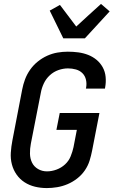

<svg xmlns="http://www.w3.org/2000/svg" viewBox="-20 -945 590 977"><path d="M218 12Q187 12 158 5Q129 -2 105 -17.5Q81 -33 64.5 -56.5Q48 -80 40.5 -108.5Q33 -137 35 -168Q37 -199 43 -230L93 -490Q98 -516 107.5 -541.5Q117 -567 133.5 -590.5Q150 -614 172.5 -632Q195 -650 220.5 -661.5Q246 -673 272.5 -677.5Q299 -682 325 -682Q352 -682 378.5 -678.5Q405 -675 429 -665.5Q453 -656 472 -640Q491 -624 503 -602Q515 -580 517.5 -553.5Q520 -527 515 -500L514 -494H417L418 -498Q422 -519 417.5 -539Q413 -559 399.5 -572.5Q386 -586 366.5 -591.5Q347 -597 326 -597Q302 -597 277.5 -588.5Q253 -580 233.5 -562Q214 -544 203 -520.5Q192 -497 188 -474L137 -214Q132 -188 132.5 -163Q133 -138 143 -117.5Q153 -97 173.5 -85Q194 -73 219 -73Q243 -73 267.5 -82Q292 -91 311 -108.5Q330 -126 339.5 -149.5Q349 -173 354 -196L371 -284H267L284 -370H486L449 -180Q444 -154 436 -128Q428 -102 412 -78.5Q396 -55 373 -37Q350 -19 324 -8Q298 3 271 7.5Q244 12 218 12ZM302 -750 233 -891 285 -920 368 -810 430 -867 494 -925 538 -887 412 -750Z"/></svg>

Font: Lode Dark Term
Style: Bold Italic
Weight: 700
Italic angle: -11°
Monospace: yes
Designer: Belleve Invis
Foundry: Belleve Invis
Version: Version 29.2.0